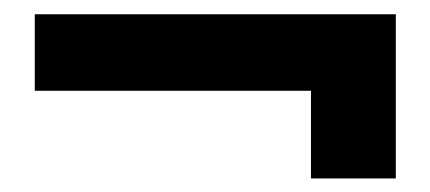

<svg xmlns="http://www.w3.org/2000/svg" viewBox="-20 -352 618 276"><path d="M427 -221.5H30V-331.5H549V-95.5H427Z"/></svg>

Font: Overused Grotesk SemiBold
Style: Regular
Weight: 610
Version: Version 0.004